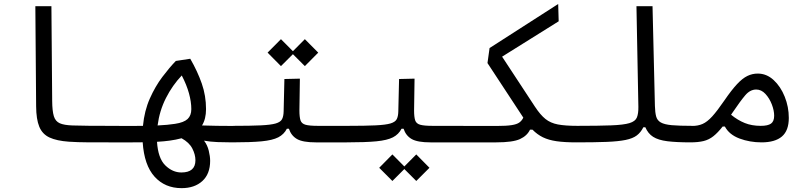

<svg xmlns="http://www.w3.org/2000/svg" viewBox="-20 -725 4142 981"><path d="M580.1 2.4Q568.8 2.4 558.1 2.4Q546.9 2.4 536.1 2.4Q478.5 2.4 428.2 2.2Q377.9 2 332 -1Q269.5 -5.4 232.9 -22.5Q196.3 -39.6 180.7 -77.6Q165 -115.7 164.6 -182.1L160.6 -693.4H242.7L246.6 -209Q247.1 -157.7 255.1 -131.3Q263.2 -105 285.4 -95.2Q307.6 -85.4 350.6 -84Q392.1 -82.5 437.7 -82.3Q483.4 -82 542.5 -82Q552.7 -82 564 -82Q574.7 -82 585.9 -82Q609.4 -82 609.4 -43.9Q609.4 -19 601.8 -8.3Q594.2 2.4 580.1 2.4Z M907.7 236.3Q822.8 236.3 769.8 177.7Q716.8 119.1 709 2Q685.1 2.4 657.7 2.4Q630.4 2.4 599.6 2.4Q594.7 2.4 589.8 2.4Q585 2.4 580.1 2.4Q564.9 2.4 558.8 -7.1Q552.7 -16.6 552.7 -44.9Q552.7 -67.9 561.8 -74.7Q570.8 -81.5 585.9 -81.5Q622.6 -81.5 653.3 -81.5Q684.1 -81.5 710.4 -82Q717.8 -159.2 745.6 -221.7Q773.4 -284.2 809.6 -332Q845.7 -379.9 878.4 -413.6L952.1 -424.8Q989.3 -360.4 1011 -298.1Q1032.7 -235.8 1032.7 -167.5Q1032.7 -117.2 1012.2 -84Q1085.4 -81.5 1171.9 -81.5Q1196.3 -81.5 1207.8 -75.9Q1219.2 -70.3 1219.2 -45.9Q1219.2 -14.6 1207.3 -6.1Q1195.3 2.4 1166 2.4Q1128.9 2.4 1091.8 1Q1054.7 -0.5 1022.5 -6.3Q1039.6 16.1 1046.6 44.9Q1053.7 73.7 1053.7 96.7Q1053.7 163.6 1013.9 200Q974.1 236.3 907.7 236.3ZM785.2 -84Q837.4 -86.4 874.5 -92.3Q919.4 -99.1 938.5 -116.9Q957.5 -134.8 957.5 -167.5Q957.5 -204.6 945.6 -248Q933.6 -291.5 908.7 -339.4Q860.8 -289.1 827.9 -224.1Q794.9 -159.2 785.2 -84ZM907.7 -18.6Q877.9 -10.7 847.7 -6.6Q817.4 -2.4 782.2 -0.5Q787.6 84 824.7 120.1Q861.8 156.2 906.7 156.2Q978.5 156.2 978.5 93.8Q978.5 64.5 962.6 33.7Q946.8 2.9 907.7 -18.6Z M1166 2.4 1171.9 -82Q1260.7 -82 1312.5 -84.5Q1364.3 -86.9 1388.9 -94.2Q1413.6 -101.6 1421.1 -116.2Q1428.7 -130.9 1429.2 -155.8L1433.1 -321.3L1512.2 -323.2L1509.8 -160.6Q1509.8 -127 1515.4 -110.1Q1521 -93.3 1541 -87.6Q1561 -82 1604.5 -82H1757.8Q1793 -82 1793 -44.9Q1793 -17.1 1781.2 -7.3Q1769.5 2.4 1752 2.4H1593.3Q1527.3 2.4 1497.6 -14.6Q1467.8 -31.7 1456.1 -67.4H1445.8Q1431.2 -38.6 1401.9 -23.4Q1372.6 -8.3 1316.7 -2.9Q1260.7 2.4 1166 2.4ZM1537.6 -387.2 1476.6 -448.2 1415.5 -387.2 1347.2 -456.1 1415.5 -524.9 1476.6 -463.4 1537.6 -524.9 1606 -456.1Z M1752 2.4 1757.8 -82Q1846.7 -82 1898.4 -84.5Q1950.2 -86.9 1974.9 -94.2Q1999.5 -101.6 2007.1 -116.2Q2014.6 -130.9 2015.1 -155.8L2019 -321.3L2098.1 -323.2L2095.7 -160.6Q2095.7 -127 2101.3 -110.1Q2106.9 -93.3 2127 -87.6Q2147 -82 2190.4 -82H2343.8Q2378.9 -82 2378.9 -44.9Q2378.9 -17.1 2367.2 -7.3Q2355.5 2.4 2337.9 2.4H2179.2Q2113.3 2.4 2083.5 -14.6Q2053.7 -31.7 2042 -67.4H2031.7Q2017.1 -38.6 1987.8 -23.4Q1958.5 -8.3 1902.6 -2.9Q1846.7 2.4 1752 2.4ZM2106.9 199.7 2045.9 138.7 1984.9 199.7 1917.5 132.3 1984.9 64 2045.9 125.5 2106.9 64 2174.3 132.3Z M2923.8 2.4Q2864.7 2.4 2824 -3.4Q2783.2 -9.3 2754.2 -23.4Q2725.1 -37.6 2700.7 -62.5H2688Q2673.3 -31.2 2636.7 -14.4Q2600.1 2.4 2515.6 2.4H2337.9L2343.8 -81.5H2520Q2567.9 -81.5 2594.2 -85.7Q2620.6 -89.8 2633.5 -99.1Q2646.5 -108.4 2653.8 -124L2470.7 -402.8L2481.4 -479.5L2832 -704.6L2834.5 -616.2L2545.4 -435.5L2713.4 -179.7Q2740.7 -138.2 2766.8 -117.2Q2793 -96.2 2830.6 -89.1Q2868.2 -82 2929.7 -82Q2941.4 -82 2947.3 -71.3Q2953.1 -60.5 2953.1 -45.9Q2953.1 -18.1 2943.8 -7.8Q2934.6 2.4 2923.8 2.4Z M2923.8 2.4Q2895.5 2.4 2895.5 -42Q2895.5 -65.9 2905.3 -74Q2915 -82 2929.7 -82Q3039.6 -82 3102.8 -84.5Q3166 -86.9 3196 -95.9Q3226.1 -105 3234.1 -124.8Q3242.2 -144.5 3241.7 -179.2L3231.9 -693.4H3314L3326.2 -183.6Q3327.1 -150.4 3332.5 -130.1Q3337.9 -109.9 3356.2 -99.4Q3374.5 -88.9 3412.4 -85.4Q3450.2 -82 3515.6 -82Q3552.2 -82 3552.2 -42Q3552.2 -16.1 3541.7 -6.8Q3531.2 2.4 3509.8 2.4Q3436 2.4 3389.6 -3.4Q3343.3 -9.3 3317.1 -25.9Q3291 -42.5 3277.3 -74.7H3267.1Q3253.9 -48.3 3233.6 -33Q3213.4 -17.6 3176.5 -10Q3139.6 -2.4 3078.9 0Q3018.1 2.4 2923.8 2.4Z M3506.8 2.4Q3493.7 2.4 3488 -8.1Q3482.4 -18.6 3482.4 -44.9Q3482.4 -81.5 3515.6 -81.5Q3546.4 -81.5 3569.8 -91.8Q3593.3 -102.1 3618.9 -130.1Q3644.5 -158.2 3681.6 -212.4Q3717.8 -265.1 3745.6 -294.9Q3773.4 -324.7 3798.6 -336.9Q3823.7 -349.1 3851.6 -349.1Q3897 -349.1 3932.9 -315.9Q3968.8 -282.7 3989.5 -230.7Q4010.3 -178.7 4010.3 -122.6Q4010.3 -57.6 3975.1 -27.6Q3939.9 2.4 3871.1 2.4Q3811 2.4 3758.3 -17.3Q3705.6 -37.1 3683.6 -78.6H3672.4Q3647.5 -46.9 3625 -29.1Q3602.5 -11.2 3575 -4.4Q3547.4 2.4 3506.8 2.4ZM3715.3 -138.7Q3749.5 -110.8 3785.4 -96.4Q3821.3 -82 3866.7 -82Q3903.3 -82 3919.4 -93.5Q3935.5 -105 3935.5 -133.8Q3935.5 -160.2 3923.6 -191.4Q3911.6 -222.7 3890.9 -245.1Q3870.1 -267.6 3843.8 -267.6Q3812.5 -267.6 3787.4 -237.8Q3762.2 -208 3723.6 -150.9Q3719.2 -144 3715.3 -138.7Z"/></svg>

Font: CaskaydiaMono NF SemiLight
Style: Regular
Weight: 350
Designer: Aaron Bell
Foundry: Saja Typeworks
Version: Version 2111.001; ttfautohint (v1.8.4);Nerd Fonts 3.1.1